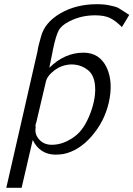

<svg xmlns="http://www.w3.org/2000/svg" viewBox="-20 -729 636 915"><path d="M10 166Q38 46 88 -175Q138 -396 159 -486Q162 -509 175 -553Q192 -621 267 -665Q342 -709 442 -709Q476 -709 501.5 -703.5Q527 -698 535.5 -695Q544 -692 568 -676Q592 -660 596 -658L561 -600Q530 -631 503.5 -643.5Q477 -656 433 -656Q366 -656 310 -627Q272 -608 259 -582.5Q246 -557 233 -496Q231 -486 230 -480L215 -406Q288 -478 378 -478Q454 -478 488 -408Q521 -338 498 -238Q477 -149 416.5 -79.5Q356 -10 282 5Q262 8 242 8Q169 6 136 -62L83 166ZM149 -131 150 -121Q144 -90 166.5 -64.5Q189 -39 227 -39Q282 -39 335 -78Q381 -111 410.5 -189Q440 -267 432 -329Q426 -374 398.5 -395.5Q371 -417 337 -421Q332 -422 322 -422Q275 -421 239 -393.5Q203 -366 198 -337L153 -146Q149 -136 149 -131Z"/></svg>

Font: Coval
Style: ExtraLight Italic
Weight: 200
Foundry: Context Ltd
Version: Version 001.000